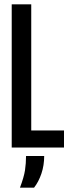

<svg xmlns="http://www.w3.org/2000/svg" viewBox="-20 -680 321 885"><path d="M34 -660H124V0H34ZM63.3 -78.7H275V0H63.3ZM100 39H183.7Q183.7 82 171 119.8Q158.3 157.7 137 185H72Q90.3 136.7 95.2 105Q100 73.3 100 39Z"/></svg>

Font: Bricolage Grotesque 96pt Condensed ExBd
Style: Regular
Weight: 800
Width: 3
Designer: Mathieu Triay
Foundry: Atelier Triay
Version: Version 1.001;Glyphs 3.2 (3207)